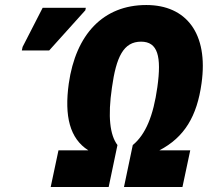

<svg xmlns="http://www.w3.org/2000/svg" viewBox="-20 -745 828 765"><path d="M182 0H413L448 -167C418 -207 409 -280 426 -396C443 -518 472 -579 542 -579C609 -579 624 -520 607 -398C591 -283 560 -209 509 -167L474 0H707L738 -146H615C715 -198 765 -282 783 -413C811 -612 722 -725 563 -725C391 -725 282 -608 254 -412C236 -282 258 -193 332 -146H213ZM67 -544H176L320 -704L322 -714H150L70 -558Z"/></svg>

Font: Noto Sans ExtraCondensed Black
Style: Italic
Weight: 900
Width: 2
Italic angle: -12°
Designer: Monotype Design Team
Foundry: Monotype Imaging Inc.
Version: Version 2.013